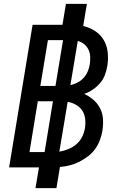

<svg xmlns="http://www.w3.org/2000/svg" viewBox="-20 -863 640 990"><path d="M163 107 181 0H27L148 -735H302L320 -843H428L409 -729Q443 -721 471 -702.5Q499 -684 515.5 -655.5Q532 -627 535.5 -592Q539 -557 533 -521Q529 -498 520.5 -475.5Q512 -453 495.5 -434Q479 -415 458.5 -401Q438 -387 414 -379Q440 -367 461.5 -348.5Q483 -330 496 -304.5Q509 -279 511 -249.5Q513 -220 508 -189Q504 -165 495 -140.5Q486 -116 470.5 -94.5Q455 -73 433 -56.5Q411 -40 388 -28.5Q365 -17 339.5 -10.5Q314 -4 289 -2L271 107ZM266 -420 305 -656H227L188 -420ZM343 -424Q362 -428 380 -437.5Q398 -447 411.5 -462Q425 -477 432.5 -495Q440 -513 443 -532Q446 -552 445 -571.5Q444 -591 436 -607.5Q428 -624 413.5 -635.5Q399 -647 381 -652ZM210 -79 253 -341H175L132 -79ZM286 -81Q310 -85 333 -94.5Q356 -104 374.5 -120Q393 -136 404 -158.5Q415 -181 418 -203Q422 -227 419 -251Q416 -275 404 -293Q392 -311 372 -322.5Q352 -334 329 -338Z"/></svg>

Font: Iosevka Semibold Extended
Style: Italic
Weight: 600
Width: 7
Italic angle: -9°
Monospace: yes
Designer: Belleve Invis
Foundry: Belleve Invis
Version: Version 32.5.0; ttfautohint (v1.8.4)